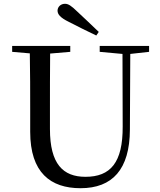

<svg xmlns="http://www.w3.org/2000/svg" viewBox="-20 -974 843 1011"><path d="M500 -806C461 -843 423 -880 387 -913C355 -944 340 -954 322 -954C299 -954 283 -937 283 -918C283 -899 297 -881 342 -859C389 -835 438 -810 487 -787ZM505 -701 625 -690 626 -308C627 -118 562 -43 430 -43C312 -43 243 -110 243 -295V-394C243 -494 243 -594 244 -692L350 -701V-732H44V-701L137 -693C139 -594 139 -493 139 -394V-280C139 -65 246 17 404 17C572 17 663 -82 664 -291L666 -690L765 -701V-732H505Z"/></svg>

Font: Source Han Serif SC Medium
Style: Regular
Weight: 500
Designer: Ryoko NISHIZUKA 西塚涼子 (kana & ideographs); Frank Grießhammer (Latin, Greek & Cyrillic); Wenlong ZHANG 张文龙 (bopomofo); San
Foundry: Adobe
Version: Version 2.003;hotconv 1.1.1;makeotfexe 2.6.0